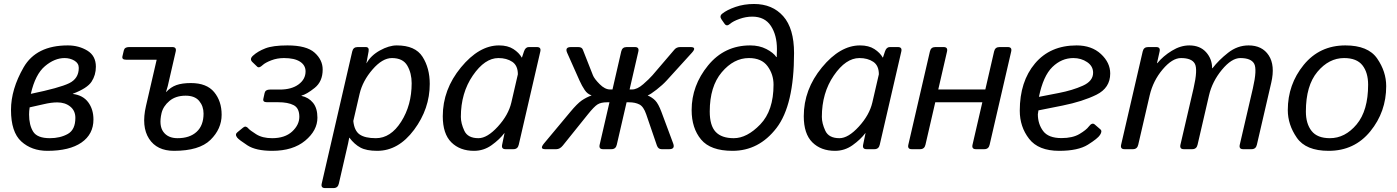

<svg xmlns="http://www.w3.org/2000/svg" viewBox="-20 -749 7013 964"><path d="M35.2 -197.3Q35.2 -300.8 98.6 -410.9Q162.1 -521 320.3 -521Q375.5 -521 418.5 -494.9Q461.4 -468.8 461.4 -414.1Q461.4 -372.1 439.7 -338.9Q418 -305.7 345.7 -278.3V-277.3Q396.5 -271 422.9 -235.6Q449.2 -200.2 449.2 -148.9Q449.2 -75.2 389.2 -33.4Q329.1 8.3 217.8 8.3Q138.7 8.3 86.9 -38.8Q35.2 -85.9 35.2 -197.3ZM126 -174.3Q126 -121.1 146.5 -88.1Q167 -55.2 230.5 -55.2Q282.2 -55.2 320.3 -76.4Q358.4 -97.7 358.4 -157.2Q358.4 -193.4 332.5 -214.1Q306.6 -234.9 267.6 -234.9Q237.3 -234.9 199.2 -225.8Q161.1 -216.8 128.9 -210Q126 -191.4 126 -174.3ZM134.8 -277.8Q278.8 -307.6 327.1 -331.1Q375.5 -354.5 375.5 -408.2Q375.5 -431.6 353.5 -444.6Q331.5 -457.5 304.2 -457.5Q253.9 -457.5 205.6 -416.7Q157.2 -376 134.8 -277.8Z M612.8 -449.2Q590.8 -449.2 594.7 -466.3L601.6 -495.6Q605.5 -512.7 627.4 -512.7H845.2Q867.2 -512.7 862.3 -490.7L822.3 -316.9Q817.4 -297.9 813.5 -287.1H814.5Q836.9 -311.5 865.7 -321.8Q894.5 -332 938.5 -332Q1017.6 -332 1055.2 -286.6Q1092.8 -241.2 1092.8 -172.9Q1092.8 -101.6 1036.6 -46.6Q980.5 8.3 853.5 8.3Q767.6 8.3 728.3 -52.5Q689 -113.3 712.9 -216.8L766.6 -449.2ZM791 -180.7Q776.9 -119.1 800 -87.2Q823.2 -55.2 871.6 -55.2Q932.6 -55.2 967.3 -87.2Q1002 -119.1 1002 -178.7Q1002 -215.8 980 -242.2Q958 -268.6 912.1 -268.6Q862.3 -268.6 830.8 -242.2Q799.3 -215.8 791 -180.7Z M1170.9 -58.1Q1158.2 -74.2 1171.9 -85L1201.2 -108.9Q1214.4 -119.6 1227.1 -104Q1234.4 -95.2 1265.9 -75.2Q1297.4 -55.2 1346.2 -55.2Q1410.6 -55.2 1446.8 -88.6Q1482.9 -122.1 1482.9 -162.6Q1482.9 -206.1 1454.6 -220.9Q1426.3 -235.8 1376 -235.8H1320.3Q1298.3 -235.8 1302.2 -252.9L1308.6 -282.2Q1312.5 -299.3 1335 -299.3H1384.3Q1443.8 -299.3 1479 -325.2Q1514.2 -351.1 1514.2 -390.6Q1514.2 -421.4 1486.3 -439.5Q1458.5 -457.5 1405.8 -457.5Q1371.6 -457.5 1341.8 -446Q1312 -434.6 1298.3 -421.9Q1280.8 -405.3 1271.5 -414.1L1247.1 -437.5Q1231.4 -452.6 1250.5 -469.7Q1273.9 -491.2 1312 -506.1Q1350.1 -521 1423.3 -521Q1519 -521 1559.6 -484.6Q1600.1 -448.2 1600.1 -399.9Q1600.1 -339.8 1559.8 -307.6Q1519.5 -275.4 1493.7 -269V-267.6Q1529.8 -259.8 1551.8 -232.7Q1573.7 -205.6 1573.7 -158.2Q1573.7 -93.8 1512.2 -42.7Q1450.7 8.3 1346.7 8.3Q1264.6 8.3 1222.2 -19.3Q1179.7 -46.9 1170.9 -58.1Z M1612.3 195.3Q1590.3 195.3 1595.2 173.3L1748.5 -490.7Q1753.4 -512.7 1775.4 -512.7H1816.4Q1834.5 -512.7 1830.6 -490.7L1819.8 -432.1H1820.8Q1842.3 -470.7 1887.7 -495.8Q1933.1 -521 1972.2 -521Q2064.9 -521 2101.3 -464.1Q2137.7 -407.2 2137.7 -327.6Q2137.7 -203.1 2059.1 -97.4Q1980.5 8.3 1874 8.3Q1819.8 8.3 1789.6 -8.1Q1759.3 -24.4 1734.4 -57.6H1733.4Q1731.4 -43.9 1727.5 -27.8L1681.2 173.3Q1676.3 195.3 1654.3 195.3ZM1753.9 -141.6Q1758.8 -92.8 1785.6 -74Q1812.5 -55.2 1867.2 -55.2Q1941.4 -55.2 1994.1 -137.9Q2046.9 -220.7 2046.9 -331.1Q2046.9 -381.8 2024.9 -419.7Q2002.9 -457.5 1947.8 -457.5Q1899.9 -457.5 1850.3 -400.1Q1800.8 -342.8 1785.6 -278.3Z M2203.1 -165.5Q2203.1 -299.8 2294.2 -410.4Q2385.3 -521 2485.4 -521Q2529.3 -521 2557.6 -502.7Q2585.9 -484.4 2599.6 -460H2600.6L2610.8 -490.7Q2618.2 -512.7 2634.8 -512.7H2675.8Q2697.8 -512.7 2692.9 -490.7L2584.5 -22Q2579.6 0 2557.6 0H2518.1Q2496.6 0 2501 -22L2513.2 -80.6H2512.2Q2488.3 -48.8 2448.5 -20.3Q2408.7 8.3 2359.9 8.3Q2289.1 8.3 2246.1 -34.4Q2203.1 -77.1 2203.1 -165.5ZM2293.9 -162.1Q2293.9 -129.9 2311.3 -92.5Q2328.6 -55.2 2382.3 -55.2Q2426.3 -55.2 2479.5 -113.3Q2532.7 -171.4 2547.4 -234.4L2580.1 -376Q2580.1 -419.9 2552 -438.7Q2523.9 -457.5 2482.4 -457.5Q2414.1 -457.5 2354 -369.9Q2293.9 -282.2 2293.9 -162.1Z M2717.3 0Q2687.5 0 2711.4 -28.8L2843.8 -187.5Q2878.4 -229 2900.6 -244.4Q2922.9 -259.8 2949.2 -269.5L2949.7 -270.5Q2929.7 -276.4 2915.8 -296.9Q2901.9 -317.4 2889.6 -344.7L2827.6 -483.9Q2814.9 -512.7 2846.7 -512.7H2883.3Q2901.4 -512.7 2906.2 -500L2957 -371.1Q2963.9 -353.5 2990.5 -326.7Q3017.1 -299.8 3043 -299.8H3055.2L3099.1 -490.7Q3104 -512.7 3126 -512.7H3168Q3189.9 -512.7 3185.1 -490.7L3141.1 -299.8H3153.3Q3179.2 -299.8 3209.2 -325.9Q3239.3 -352.1 3255.9 -371.1L3366.2 -500Q3377 -512.7 3395 -512.7H3447.3Q3480 -512.7 3453.6 -483.9L3327.1 -344.7Q3307.1 -322.8 3276.1 -298.6Q3245.1 -274.4 3232.9 -270.5L3232.4 -269.5Q3254.9 -259.8 3270.3 -243.9Q3285.6 -228 3300.8 -187.5L3359.9 -28.8Q3370.6 0 3340.3 0H3301.8Q3284.7 0 3278.3 -18.1L3224.6 -174.8Q3211.4 -213.9 3190.2 -224.6Q3168.9 -235.4 3138.7 -235.4H3126L3076.7 -22Q3071.8 0 3049.8 0H3007.8Q2985.8 0 2990.7 -22L3040 -235.4H3027.3Q2997.1 -235.4 2980 -224.6Q2962.9 -213.9 2931.6 -174.8L2805.7 -18.1Q2791 0 2773.4 0Z M3452.6 -196.3Q3452.6 -319.3 3534.9 -420.2Q3617.2 -521 3746.6 -521Q3792.5 -521 3827.9 -502.7Q3863.3 -484.4 3877.9 -462.4H3879.9Q3880.9 -479 3880.9 -502Q3880.9 -572.8 3850.3 -619.1Q3819.8 -665.5 3756.8 -665.5Q3725.1 -665.5 3692.9 -654.1Q3660.6 -642.6 3645 -628.9Q3628.4 -614.3 3617.7 -629.9L3603 -650.9Q3590.8 -668 3606 -680.2Q3629.4 -699.2 3672.4 -714.1Q3715.3 -729 3766.1 -729Q3857.9 -729 3912.4 -667.7Q3966.8 -606.4 3966.8 -482.4Q3966.8 -221.2 3878.7 -106.4Q3790.5 8.3 3657.7 8.3Q3547.4 8.3 3500 -48.6Q3452.6 -105.5 3452.6 -196.3ZM3543.5 -189Q3543.5 -118.7 3573.2 -86.9Q3603 -55.2 3664.1 -55.2Q3730.5 -55.2 3797.1 -124.3Q3863.8 -193.4 3863.8 -323.7Q3863.8 -376 3833.7 -416.7Q3803.7 -457.5 3740.2 -457.5Q3664.1 -457.5 3603.8 -386.2Q3543.5 -314.9 3543.5 -189Z M4015.6 -165.5Q4015.6 -299.8 4106.7 -410.4Q4197.8 -521 4297.9 -521Q4341.8 -521 4370.1 -502.7Q4398.4 -484.4 4412.1 -460H4413.1L4423.3 -490.7Q4430.7 -512.7 4447.3 -512.7H4488.3Q4510.3 -512.7 4505.4 -490.7L4397 -22Q4392.1 0 4370.1 0H4330.6Q4309.1 0 4313.5 -22L4325.7 -80.6H4324.7Q4300.8 -48.8 4261 -20.3Q4221.2 8.3 4172.4 8.3Q4101.6 8.3 4058.6 -34.4Q4015.6 -77.1 4015.6 -165.5ZM4106.4 -162.1Q4106.4 -129.9 4123.8 -92.5Q4141.1 -55.2 4194.8 -55.2Q4238.8 -55.2 4292 -113.3Q4345.2 -171.4 4359.9 -234.4L4392.6 -376Q4392.6 -419.9 4364.5 -438.7Q4336.4 -457.5 4294.9 -457.5Q4226.6 -457.5 4166.5 -369.9Q4106.4 -282.2 4106.4 -162.1Z M4557.6 0Q4535.6 0 4540.5 -22L4648.9 -490.7Q4653.8 -512.7 4675.8 -512.7H4717.8Q4739.7 -512.7 4734.9 -490.7L4690.9 -299.8H4927.2L4971.2 -490.7Q4976.1 -512.7 4998 -512.7H5040Q5062 -512.7 5057.1 -490.7L4948.7 -22Q4943.8 0 4921.9 0H4879.9Q4857.9 0 4862.8 -22L4912.1 -235.4H4675.8L4626.5 -22Q4621.6 0 4599.6 0Z M5100.1 -193.4Q5100.1 -339.8 5176.5 -430.4Q5252.9 -521 5385.3 -521Q5460.9 -521 5507.6 -477.8Q5554.2 -434.6 5554.2 -379.9Q5554.2 -307.6 5485.1 -273.4Q5416 -239.3 5314 -218.8L5193.8 -194.8Q5190.9 -176.3 5190.9 -175.3Q5190.9 -127 5217.3 -91.3Q5243.7 -55.7 5309.6 -55.7Q5365.7 -55.7 5399.9 -76.2Q5434.1 -96.7 5446.3 -113.3Q5463.4 -136.2 5477.1 -123.5L5505.9 -98.6Q5515.1 -90.3 5502.9 -71.3Q5491.7 -53.7 5442.4 -22.7Q5393.1 8.3 5297.9 8.3Q5193.8 8.3 5147 -52Q5100.1 -112.3 5100.1 -193.4ZM5196.3 -262.7 5296.4 -282.2Q5364.7 -295.4 5416.5 -318.6Q5468.3 -341.8 5468.3 -383.8Q5468.3 -417 5438.2 -437.3Q5408.2 -457.5 5369.1 -457.5Q5310.1 -457.5 5263.9 -412.6Q5217.8 -367.7 5196.3 -262.7Z M5626 0Q5604 0 5608.9 -22L5717.3 -490.7Q5722.2 -512.7 5744.1 -512.7H5785.2Q5807.1 -512.7 5802.2 -490.7L5789.1 -432.1H5791Q5819.8 -467.3 5863.5 -494.1Q5907.2 -521 5951.2 -521Q6004.9 -521 6035.4 -487.1Q6065.9 -453.1 6065.9 -406.7H6067.9Q6098.6 -446.8 6145.8 -483.9Q6192.9 -521 6249 -521Q6317.4 -521 6350.1 -470.9Q6382.8 -420.9 6362.8 -334L6290.5 -22Q6285.6 0 6263.7 0H6221.7Q6199.7 0 6204.6 -22L6270.5 -305.7Q6292.5 -400.9 6276.9 -429.2Q6261.2 -457.5 6207.5 -457.5Q6163.6 -457.5 6115 -398.7Q6066.4 -339.8 6050.3 -270.5L5992.7 -22Q5987.8 0 5965.8 0H5923.8Q5901.9 0 5906.7 -22L5972.7 -305.7Q5994.6 -400.9 5979 -429.2Q5963.4 -457.5 5909.7 -457.5Q5865.7 -457.5 5817.6 -400.6Q5769.5 -343.8 5752.4 -270.5L5694.8 -22Q5689.9 0 5668 0Z M6445.8 -196.3Q6445.8 -325.2 6525.6 -423.1Q6605.5 -521 6734.9 -521Q6849.1 -521 6894.5 -455.3Q6939.9 -389.6 6939.9 -316.4Q6939.9 -187.5 6860.1 -89.6Q6780.3 8.3 6650.9 8.3Q6536.6 8.3 6491.2 -57.4Q6445.8 -123 6445.8 -196.3ZM6536.6 -189Q6536.6 -127.9 6565.2 -91.6Q6593.8 -55.2 6657.2 -55.2Q6733.4 -55.2 6791.3 -124.3Q6849.1 -193.4 6849.1 -323.7Q6849.1 -384.8 6820.6 -421.1Q6792 -457.5 6728.5 -457.5Q6652.3 -457.5 6594.5 -388.4Q6536.6 -319.3 6536.6 -189Z"/></svg>

Font: Istok Web
Style: BoldItalic
Weight: 700
Italic angle: -13°
Designer: Andrey V. Panov
Foundry: Andrey V. Panov
Version: Version 1.0.2g